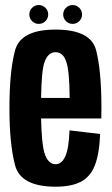

<svg xmlns="http://www.w3.org/2000/svg" viewBox="-20 -718 435 743"><path d="M195.5 4.5Q60 4.5 38.2 -78.8Q16.5 -162 16.5 -298Q16.5 -444 38.5 -523.8Q60.5 -603.5 195 -603.5Q331 -603.5 351.8 -524Q372.5 -444.5 372.5 -301Q372.5 -278 372 -259.5H139Q141 -162.5 152 -126Q165.5 -82.5 195.5 -82.5Q218.5 -82.5 232.5 -112.5Q246.5 -142.5 249 -213.5L367.5 -199.5Q364.5 -122 346.8 -77.5Q329 -33 292 -14.2Q255 4.5 195.5 4.5ZM139 -339H249.5Q249 -441.5 237 -477.5Q225 -516 195 -516Q165.5 -516 152 -477Q140.5 -443.5 139 -339ZM130 -625.5Q115 -625.5 104.2 -636.2Q93.5 -647 93.5 -662Q93.5 -677 104.2 -687.8Q115 -698.5 130 -698.5Q145 -698.5 155.8 -687.8Q166.5 -677 166.5 -662Q166.5 -647 155.8 -636.2Q145 -625.5 130 -625.5ZM261 -625.5Q246 -625.5 235.2 -636.2Q224.5 -647 224.5 -662Q224.5 -677 235.2 -687.8Q246 -698.5 261 -698.5Q276 -698.5 286.8 -687.8Q297.5 -677 297.5 -662Q297.5 -647 286.8 -636.2Q276 -625.5 261 -625.5Z"/></svg>

Font: Anybody Condensed SemiBold
Style: Regular
Weight: 600
Width: 3
Designer: Tyler Finck
Foundry: Etcetera Type Company
Version: Version 1.010; ttfautohint (v1.8.3) -l 8 -r 50 -G 200 -x 14 